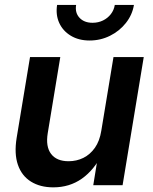

<svg xmlns="http://www.w3.org/2000/svg" viewBox="-20 -765 630 793"><path d="M200.2 8.8Q146 8.8 107.9 -14.9Q69.8 -38.6 54 -84.2Q38.1 -129.9 48.8 -195.8L104 -529.3H229L177.2 -215.3Q168 -159.7 190.9 -129.4Q213.9 -99.1 263.2 -99.1Q296.4 -99.1 324.5 -113Q352.5 -127 372.1 -154.8Q391.6 -182.6 398.4 -225.1L448.7 -529.3H573.7L486.3 0H365.2L386.7 -132.8H404.3Q369.1 -63 318.1 -27.1Q267.1 8.8 200.2 8.8ZM350.1 -597.7Q305.2 -597.7 272.5 -617.4Q239.7 -637.2 224.6 -670.4Q209.5 -703.6 215.8 -744.6H294.4Q289.1 -712.4 308.3 -691.7Q327.6 -670.9 362.3 -670.9Q385.7 -670.9 405.3 -680.4Q424.8 -689.9 437.7 -706.5Q450.7 -723.1 454.1 -744.6H533.2Q526.4 -703.6 500 -670.2Q473.6 -636.7 434.3 -617.2Q395 -597.7 350.1 -597.7Z"/></svg>

Font: Inter 24pt SemiBold
Style: Italic
Weight: 600
Italic angle: -9.3988°
Designer: Rasmus Andersson
Foundry: rsms
Version: Version 4.001;git-66647c0bb